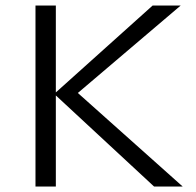

<svg xmlns="http://www.w3.org/2000/svg" viewBox="-20 -678 713 698"><path d="M644 0H540L183 -331V0H109V-658H183V-342L535 -658H637L263 -340Z"/></svg>

Font: EauTestInfant
Style: Regular
Weight: 400
Designer: Christian Thalmann (Catharsis Fonts)
Version: Version 0.001;PS 000.001;hotconv 1.0.88;makeotf.lib2.5.64775